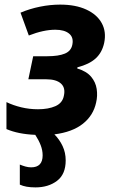

<svg xmlns="http://www.w3.org/2000/svg" viewBox="-20 -576 496 833"><path d="M134 237Q112 237 95.5 234Q79 231 66 225V138Q78 143 90.5 146.5Q103 150 115 150Q165 150 165 98Q165 76 156.5 54Q148 32 133 9Q59 6 8 -16V-133Q37 -119 72 -110.5Q107 -102 145 -102Q190 -102 220.5 -115.5Q251 -129 257 -160Q265 -195 244.5 -213.5Q224 -232 181 -232H103L124 -332H185Q234 -332 261.5 -343.5Q289 -355 294 -383Q300 -414 279.5 -430.5Q259 -447 220 -447Q169 -447 105 -422L69 -521Q109 -538 153.5 -547Q198 -556 241 -556Q308 -556 354.5 -534.5Q401 -513 421.5 -475.5Q442 -438 432 -390Q423 -348 395 -322.5Q367 -297 316 -284L315 -279Q355 -267 375 -243.5Q395 -220 399.5 -190Q404 -160 397 -131Q385 -75 339.5 -39Q294 -3 216 7Q238 29 251.5 57.5Q265 86 265 120Q265 180 227.5 208.5Q190 237 134 237Z"/></svg>

Font: Noto Sans SemiCondensed
Style: Bold Italic
Weight: 700
Width: 4
Italic angle: -12°
Designer: Monotype Design Team
Foundry: Monotype Imaging Inc.
Version: Version 2.013; ttfautohint (v1.8.4.7-5d5b)